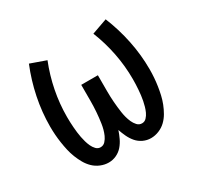

<svg xmlns="http://www.w3.org/2000/svg" viewBox="-121 -669 842 819"><g transform="rotate(-30 300.0 -260.0)"><path d="M196 8Q176 8 156.5 0Q137 -8 122.5 -22Q108 -36 98 -53.5Q88 -71 80.5 -90Q73 -109 68.5 -129Q64 -149 61 -169Q58 -189 56.5 -209Q55 -229 55 -250Q55 -321 69.5 -391.5Q84 -462 111 -528L187 -501Q163 -441 150.5 -377.5Q138 -314 138 -249Q138 -236 138.5 -223.5Q139 -211 140 -198Q141 -185 142.5 -172Q144 -159 146.5 -146.5Q149 -134 152.5 -121.5Q156 -109 161.5 -97Q167 -85 176 -75.5Q185 -66 198 -66Q212 -66 221.5 -76.5Q231 -87 236.5 -99.5Q242 -112 245.5 -125Q249 -138 251 -151.5Q253 -165 254.5 -178.5Q256 -192 257 -205.5Q258 -219 258.5 -232.5Q259 -246 259 -260V-338H341V-260Q341 -246 341.5 -232.5Q342 -219 343 -205.5Q344 -192 345.5 -178.5Q347 -165 349 -151.5Q351 -138 354.5 -125Q358 -112 363.5 -99.5Q369 -87 378.5 -76.5Q388 -66 402 -66Q415 -66 424 -75.5Q433 -85 438.5 -97Q444 -109 447.5 -121.5Q451 -134 453.5 -146.5Q456 -159 457.5 -172Q459 -185 460 -198Q461 -211 461.5 -223.5Q462 -236 462 -249Q462 -314 449.5 -377.5Q437 -441 413 -501L489 -528Q516 -462 530.5 -391.5Q545 -321 545 -250Q545 -229 543.5 -209Q542 -189 539 -169Q536 -149 531.5 -129Q527 -109 519.5 -90Q512 -71 502 -53.5Q492 -36 477.5 -22Q463 -8 443.5 0Q424 8 404 8Q384 8 366 -0.5Q348 -9 335.5 -23.5Q323 -38 314.5 -56Q306 -74 300 -92Q294 -74 285.5 -56Q277 -38 264.5 -23.5Q252 -9 234 -0.5Q216 8 196 8Z"/></g></svg>

Font: Zed Mono Extended
Style: Regular
Weight: 400
Width: 7
Monospace: yes
Designer: Belleve Invis
Foundry: Belleve Invis
Version: Version 1.0.0; ttfautohint (v1.8.4)